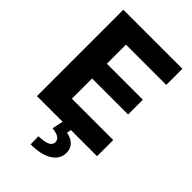

<svg xmlns="http://www.w3.org/2000/svg" viewBox="-279 -811 1130 1130"><g transform="rotate(45 286.0 -246.0)"><path d="M40.6 0V-718.8H532.2V-584.4H196.9V-425.4H496.5V-302.7H196.9V-134.4H541V0ZM255.1 -2.9H324L318.2 27.7Q353.4 33.1 376.7 54.5Q399.9 76 400.2 113.1Q400.2 165.3 351.6 196.4Q302.9 227.4 215.2 227.3L214.1 160.9Q257.8 160.7 283 150Q308.1 139.4 309.6 117.2Q309.9 95.4 292.6 84.1Q275.4 72.9 239.3 68.8Z"/></g></svg>

Font: Inter Display V
Style: Regular
Weight: 400
Designer: Rasmus Andersson
Foundry: rsms
Version: Version 3.015;git-src